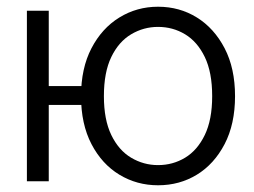

<svg xmlns="http://www.w3.org/2000/svg" viewBox="-20 -539 754 571"><path d="M450 12Q387 12 335 -19.5Q283 -51 252 -110.5Q221 -170 221 -253Q221 -336 252 -395.5Q283 -455 335 -487Q387 -519 450 -519Q514 -519 565.5 -487Q617 -455 648 -395.5Q679 -336 679 -253Q679 -170 648 -110.5Q617 -51 565.5 -19.5Q514 12 450 12ZM450 -48Q494 -48 530.5 -70Q567 -92 589 -137.5Q611 -183 611 -253Q611 -324 589 -369.5Q567 -415 530.5 -437Q494 -459 450 -459Q407 -459 370 -437Q333 -415 311 -369.5Q289 -324 289 -253Q289 -183 311 -137.5Q333 -92 370 -70Q407 -48 450 -48ZM60 0V-507H125V0ZM94 -227V-283H252V-227Z"/></svg>

Font: TikTok Sans Light
Style: Regular
Weight: 300
Version: Version 4.000